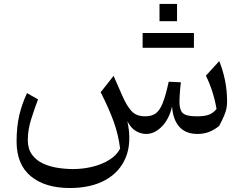

<svg xmlns="http://www.w3.org/2000/svg" viewBox="-20 -676 1235 978"><path d="M985.8 6.3Q926.8 6.3 894 -29.5Q861.3 -65.4 856.4 -133.3Q841.3 -68.8 804.2 -31.2Q767.1 6.3 724.1 6.3Q698.2 6.3 672.9 -8.1Q647.5 -22.5 628.9 -58.1Q651.9 48.8 621.1 124.8Q590.3 200.7 516.6 241.2Q442.9 281.7 335.9 281.7Q209.5 281.7 137 221.7Q64.5 161.6 64.5 44.9Q64.5 -29.8 78.1 -88.4Q91.8 -147 117.7 -201.7L173.8 -169.9Q155.8 -123 138.7 -68.6Q121.6 -14.2 121.6 37.1Q121.6 82 142.6 111.1Q163.6 140.1 197.8 156.2Q231.9 172.4 272.5 178.7Q313 185.1 352.1 185.1Q403.8 185.1 452.1 173.1Q500.5 161.1 537.6 137.7Q574.7 114.3 591.8 81.1Q583 9.3 558.8 -57.4Q534.7 -124 492.7 -206.1L558.6 -289.6L604 -186Q625 -138.2 649.4 -110.8Q673.8 -83.5 719.2 -83.5Q752.4 -83.5 773.2 -98.4Q793.9 -113.3 809.1 -151.6Q824.2 -189.9 839.4 -259.8L901.4 -256.8Q899.9 -246.6 898.2 -228.3Q896.5 -210 895.3 -190.9Q894 -171.9 894 -158.7Q894 -115.2 911.6 -99.4Q929.2 -83.5 982.4 -83.5Q1022 -83.5 1043.7 -91.6Q1065.4 -99.6 1083 -120.6Q1075.2 -167 1061.3 -210Q1047.4 -252.9 1028.8 -290.5L1096.7 -364.7Q1114.3 -322.8 1125.5 -269.8Q1136.7 -216.8 1136.7 -158.7Q1136.7 -140.1 1133.5 -124Q1130.4 -107.9 1121.8 -87.2Q1113.3 -66.4 1096.2 -34.2Q1069.3 -13.2 1043.5 -3.4Q1017.6 6.3 985.8 6.3ZM706.5 -432.6V-507.8H967.8V-432.6ZM792.5 -655.8H881.8V-567.9H792.5Q793 -611.3 792.5 -655.8Z"/></svg>

Font: Pinar DS3-Regular
Style: Regular
Weight: 400
Designer: Amin Abedi
Version: Version 2.000